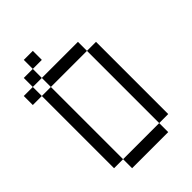

<svg xmlns="http://www.w3.org/2000/svg" viewBox="-220 -845 940 940"><g transform="rotate(-45 250.0 -375.0)"><path d="M187.5 -687.5V-750H125V-687.5H62.5V-625H0V-562.5H62.5Q62.5 -562.5 62.5 -62.5H125V0H375V-62.5H125Q125 -62.5 125 -562.5H62.5V-625H125V-562.5H375Q375 -562.5 375 -62.5H437.5Q437.5 -62.5 437.5 -562.5H375V-625H125V-687.5Z"/></g></svg>

Font: UnifontExMono
Style: Regular
Weight: 500
Version: Version 15.0.06